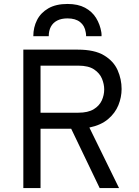

<svg xmlns="http://www.w3.org/2000/svg" viewBox="-20 -951 705 971"><path d="M98 0V-700H374Q458 -700 506.2 -671Q554.5 -642 574.8 -596.2Q595 -550.5 595 -501Q595 -459.5 578.8 -419.2Q562.5 -379 526.5 -348.5Q490.5 -318 432 -306L582 0H484L340 -300H185V0ZM185 -381H376Q425 -381 453.8 -398.5Q482.5 -416 494.8 -443Q507 -470 507 -499Q507 -525 495.8 -552.8Q484.5 -580.5 456 -599.8Q427.5 -619 376 -619H185ZM148.5 -768Q148.5 -812.5 167.2 -849.5Q186 -886.5 224.5 -908.8Q263 -931 321.5 -931Q374.5 -931 410.2 -911.8Q446 -892.5 466 -860Q486 -827.5 492.5 -788Q493.5 -783.5 493.5 -778.5Q493.5 -773.5 493.5 -768H415.5Q415.5 -773.5 415 -778.5Q414.5 -783.5 413.5 -788Q408.5 -821 385 -839.5Q361.5 -858 321.5 -858Q290.5 -858 269.2 -847Q248 -836 237.2 -815.8Q226.5 -795.5 226.5 -768Z"/></svg>

Font: Overpass
Style: Regular
Weight: 400
Designer: Delve Withrington, Dave Bailey, Thomas Jockin
Foundry: Delve Fonts LLC
Version: Version 4.000